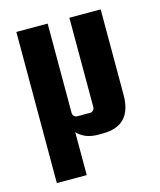

<svg xmlns="http://www.w3.org/2000/svg" viewBox="-100 -561 663 794"><g transform="rotate(-15 231.0 -164.5)"><path d="M45 159H173V-25C194 -2 223 10 261 10H282C365 10 406 -34 406 -122V-488H272V-106C272 -95 264 -86 253 -86H198C187 -86 179 -95 179 -106V-488H45Z"/></g></svg>

Font: sklik
Style: Regular
Weight: 400
Designer: Joe Prince
Foundry: Joe Prince
Version: Version 1.001